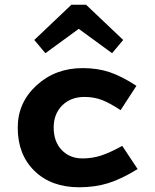

<svg xmlns="http://www.w3.org/2000/svg" viewBox="-20 -778 654 812"><path d="M337 -368Q279 -368 243 -332Q207 -296 207 -239Q207 -179 241 -143.5Q275 -108 329 -108Q370 -108 407 -120Q444 -132 497 -161L562 -63Q494 -21 438 -3.5Q382 14 315 14Q197 14 126 -55Q55 -124 55 -238Q55 -344 134.5 -417Q214 -490 330 -490Q393 -490 444.5 -472.5Q496 -455 557 -415L490 -312Q445 -342 411.5 -355Q378 -368 337 -368ZM172 -553 125 -609 282 -758H344L501 -609L454 -553L313 -656Z"/></svg>

Font: Intel One Mono
Style: Bold
Weight: 700
Monospace: yes
Designer: Fred Shallcrass
Foundry: Frere-Jones Type LLC
Version: Version 1.400;hotconv 1.1.0;makeotfexe 2.6.0;FJTRelease1.4